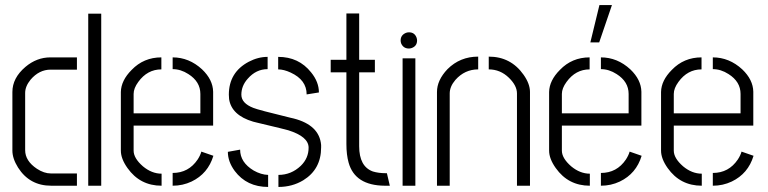

<svg xmlns="http://www.w3.org/2000/svg" viewBox="-20 -739 3057 764"><path d="M29.3 -139.6V-373Q29.3 -428.7 81.1 -472.7Q126 -510.7 180.7 -510.7H286.1V-461.9H181.6Q135.7 -461.9 101.6 -421.9Q80.1 -395.5 80.1 -369.1V-141.6Q80.1 -98.6 127 -67.4Q155.3 -48.8 182.6 -48.8H286.1V0H183.6Q97.7 0 51.8 -72.3Q29.3 -108.4 29.3 -139.6ZM331.1 0V-684.6H382.8V0Z M460.9 -139.6V-373Q461.9 -418.9 503.9 -460.9Q551.8 -510.7 622.1 -510.7V-462.9Q566.4 -462.9 530.3 -413.1Q511.7 -387.7 511.7 -365.2V-288.1H777.3V-365.2Q777.3 -414.1 729.5 -444.3Q699.2 -463.9 667 -463.9V-510.7Q732.4 -510.7 784.2 -462.9Q827.1 -421.9 828.1 -374V-239.3H511.7V-139.6Q511.7 -109.4 548.8 -77.1Q584 -47.9 623 -47.9V0Q537.1 0 487.3 -70.3Q460.9 -107.4 460.9 -139.6ZM667 0V-50.8Q730.5 -50.8 766.6 -104.5Q777.3 -121.1 781.2 -135.7L829.1 -119.1Q807.6 -47.9 742.2 -16.6Q707 0 667 0Z M886.7 -134.8 935.5 -143.6Q935.5 -92.8 989.3 -60.5Q1018.6 -43.9 1046.9 -43V4.9Q961.9 4.9 914.1 -58.6Q886.7 -95.7 886.7 -134.8ZM890.6 -362.3Q890.6 -451.2 969.7 -493.2Q1006.8 -512.7 1044.9 -512.7V-463.9Q999 -463.9 965.8 -425.8Q940.4 -397.5 940.4 -362.3Q940.4 -328.1 988.3 -309.6Q1006.8 -301.8 1135.7 -270.5Q1142.6 -268.6 1148.4 -267.6Q1251 -241.2 1257.8 -162.1Q1257.8 -157.2 1257.8 -152.3Q1257.8 -65.4 1186.5 -21.5Q1142.6 4.9 1087.9 4.9V-43Q1138.7 -43 1176.8 -79.1Q1208 -109.4 1208 -151.4Q1208 -195.3 1127 -220.7Q1122.1 -222.7 1002.9 -251Q994.1 -252.9 987.3 -254.9Q901.4 -280.3 891.6 -344.7Q890.6 -353.5 890.6 -362.3ZM1086.9 -462.9V-512.7Q1168.9 -512.7 1217.8 -451.2Q1249 -413.1 1249 -371.1L1200.2 -363.3Q1200.2 -420.9 1136.7 -450.2Q1109.4 -462.9 1086.9 -462.9Z M1295.9 -451.2V-501H1358.4V-685.5H1409.2V-501H1471.7V-451.2H1409.2V-157.2Q1409.2 -76.2 1463.9 -56.6Q1486.3 -49.8 1515.6 -49.8H1519.5L1531.2 0H1510.7Q1392.6 -1 1367.2 -91.8Q1358.4 -123 1358.4 -166V-451.2Z M1574.2 -578.1Q1574.2 -599.6 1595.7 -608.4Q1601.6 -610.4 1607.4 -610.4Q1629.9 -610.4 1637.7 -588.9Q1639.6 -583 1639.6 -578.1Q1639.6 -555.7 1618.2 -547.9Q1612.3 -545.9 1607.4 -545.9Q1585 -545.9 1576.2 -566.4Q1574.2 -572.3 1574.2 -578.1ZM1582 0V-506.8H1632.8V0Z M1718.8 0V-373Q1718.8 -419.9 1760.7 -463.9Q1810.5 -513.7 1882.8 -513.7V-462.9Q1829.1 -462.9 1792 -420.9Q1769.5 -394.5 1769.5 -367.2V0ZM1924.8 -462.9V-513.7Q2012.7 -513.7 2063.5 -441.4Q2088.9 -405.3 2088.9 -373V0H2037.1V-367.2Q2037.1 -398.4 2004.9 -429.7Q1970.7 -462.9 1924.8 -462.9Z M2329.1 -570.3 2365.2 -718.8H2415L2364.3 -570.3ZM2165 -139.6V-373Q2166 -418.9 2208 -460.9Q2255.9 -510.7 2326.2 -510.7V-462.9Q2270.5 -462.9 2234.4 -413.1Q2215.8 -387.7 2215.8 -365.2V-288.1H2481.4V-365.2Q2481.4 -414.1 2433.6 -444.3Q2403.3 -463.9 2371.1 -463.9V-510.7Q2436.5 -510.7 2488.3 -462.9Q2531.2 -421.9 2532.2 -374V-239.3H2215.8V-139.6Q2215.8 -109.4 2252.9 -77.1Q2288.1 -47.9 2327.1 -47.9V0Q2241.2 0 2191.4 -70.3Q2165 -107.4 2165 -139.6ZM2371.1 0V-50.8Q2434.6 -50.8 2470.7 -104.5Q2481.4 -121.1 2485.4 -135.7L2533.2 -119.1Q2511.7 -47.9 2446.3 -16.6Q2411.1 0 2371.1 0Z M2610.4 -139.6V-373Q2611.3 -418.9 2653.3 -460.9Q2701.2 -510.7 2771.5 -510.7V-462.9Q2715.8 -462.9 2679.7 -413.1Q2661.1 -387.7 2661.1 -365.2V-288.1H2926.8V-365.2Q2926.8 -414.1 2878.9 -444.3Q2848.6 -463.9 2816.4 -463.9V-510.7Q2881.8 -510.7 2933.6 -462.9Q2976.6 -421.9 2977.5 -374V-239.3H2661.1V-139.6Q2661.1 -109.4 2698.2 -77.1Q2733.4 -47.9 2772.5 -47.9V0Q2686.5 0 2636.7 -70.3Q2610.4 -107.4 2610.4 -139.6ZM2816.4 0V-50.8Q2879.9 -50.8 2916 -104.5Q2926.8 -121.1 2930.7 -135.7L2978.5 -119.1Q2957 -47.9 2891.6 -16.6Q2856.4 0 2816.4 0Z"/></svg>

Font: Post No Bills Colombo
Style: Regular
Weight: 400
Designer: Kosala Senevirathne, Siva Puranthara, Lasantha Premarathna, Tharique Azeez
Foundry: Mooniak
Version: Version 1.220 ; ttfautohint (v1.6)